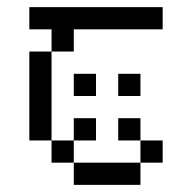

<svg xmlns="http://www.w3.org/2000/svg" viewBox="-20 -395 540 540"><path d="M437.5 62.5V0H375V62.5H187.5V125H375V62.5ZM250 0V-62.5H187.5V0H125V62.5H187.5V0ZM250 -125V-187.5H187.5V-125ZM375 -125V-187.5H312.5V-125ZM437.5 -312.5V-375H62.5V-312.5H125V-250H62.5Q62.5 -250 62.5 0H125Q125 0 125 -250H187.5V-312.5ZM375 0V-62.5H312.5V0Z"/></svg>

Font: UnifontExMono
Style: Regular
Weight: 500
Version: Version 15.0.06